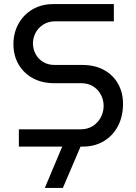

<svg xmlns="http://www.w3.org/2000/svg" viewBox="-20 -720 666 943"><path d="M72.6 0V-84.8H375.8Q410.6 -84.8 436 -101.2Q461.4 -117.6 475.2 -143.9Q489 -170.2 489 -199.4Q489 -229.2 475.6 -254.7Q462.2 -280.2 437.4 -295.8Q412.6 -311.4 378.2 -311.4H246Q186.6 -311.4 141.6 -335.8Q96.6 -360.2 71.3 -403.5Q46 -446.8 46 -502.4Q46 -558.2 70.6 -602.9Q95.2 -647.6 139.6 -673.8Q184 -700 242.4 -700H539.2V-615.2H250.8Q218 -615.2 193.2 -599.7Q168.4 -584.2 155.1 -559.6Q141.8 -535 141.8 -507.2Q141.8 -479.8 154.5 -455.4Q167.2 -431 191.4 -416Q215.6 -401 248.4 -401H383Q446.4 -401 491.4 -376Q536.4 -351 560.3 -307.8Q584.2 -264.6 584.2 -210.2Q584.2 -148.8 559.5 -101.2Q534.8 -53.6 490.1 -26.8Q445.4 0 386.6 0ZM200.2 203 294 -20H384.2L288.8 203Z"/></svg>

Font: MuseoModerno Thin
Style: Regular
Weight: 100
Designer: Pablo Cosgaya, Héctor Gatti, Marcela Romero, and the Authors of The MuseoModerno Project.
Foundry: Omnibus-Type Team
Version: Version 1.003